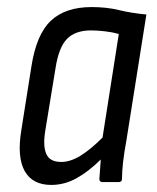

<svg xmlns="http://www.w3.org/2000/svg" viewBox="-20 -515 445 543"><path d="M125 8Q72 8 50 -31Q28 -70 40 -145L69 -328Q83 -418 124 -456.5Q165 -495 239 -495Q282 -495 316.5 -486.5Q351 -478 394 -474L338 -121Q331 -83 328 -56Q325 -29 325 -9Q325 0 315 0H270Q261 0 261 -9Q262 -22 263 -36Q264 -50 265 -64Q232 -31 197.5 -11.5Q163 8 125 8ZM153 -57Q179 -57 207.5 -74.5Q236 -92 270 -126L316 -419Q298 -424 276.5 -426.5Q255 -429 237 -429Q193 -429 169.5 -405Q146 -381 137 -322L108 -145Q101 -102 111 -79.5Q121 -57 153 -57Z"/></svg>

Font: Sofia Sans Condensed
Style: Italic
Weight: 400
Italic angle: -9°
Designer: Botio Nikoltchev, Ani Petrova
Foundry: lettersoup
Version: Version 4.101